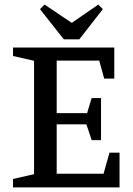

<svg xmlns="http://www.w3.org/2000/svg" viewBox="-20 -820 583 840"><path d="M37 0V-37L129 -58V-554L37 -575V-612H480V-476H436L414 -555H228V-325H361L381 -391H422V-207H381L358 -276H228V-60H433L459 -152H503V0ZM259 -648 155 -780 175 -800 294 -720 410 -800 430 -780 327 -648Z"/></svg>

Font: Manuale Medium
Style: Regular
Weight: 500
Designer: Eduardo Tunni / Pablo Cosgaya
Foundry: Eduardo Tunni / Pablo Cosgaya
Version: Version 1.002